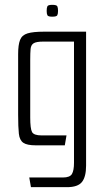

<svg xmlns="http://www.w3.org/2000/svg" viewBox="-20 -601 436 794"><path d="M108 173 101 133H240Q269 133 277.5 118.5Q286 104 286 72V-429H159Q130 -429 119 -422Q108 -415 106.5 -398.5Q105 -382 105 -353V-115Q105 -69 112.5 -55Q120 -41 152 -41H255L248 0H128Q92 0 76.5 -10.5Q61 -21 58 -48Q55 -75 55 -127V-377Q55 -416 63 -436Q71 -456 94 -463Q117 -470 162 -470H336V84Q336 130 319 151.5Q302 173 257 173ZM196 -532Q179 -532 176 -538Q173 -544 173 -556Q173 -569 176 -575Q179 -581 196 -581Q214 -581 217 -575Q220 -569 220 -556Q220 -544 217 -538Q214 -532 196 -532Z"/></svg>

Font: Smooch Sans
Style: Regular
Weight: 400
Designer: Robert E. Leuschke
Foundry: Robert E. Leuschke
Version: Version 1.010; ttfautohint (v1.8.3)